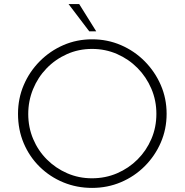

<svg xmlns="http://www.w3.org/2000/svg" viewBox="-20 -910 902 938"><path d="M68 -354Q68 -429 96 -494.5Q124 -560 174 -610.5Q224 -661 289.5 -689.5Q355 -718 430 -718Q505 -718 571 -689.5Q637 -661 687 -610.5Q737 -560 765.5 -494.5Q794 -429 794 -354Q794 -279 765.5 -213.5Q737 -148 687 -98Q637 -48 571 -20Q505 8 430 8Q355 8 289.5 -19Q224 -46 174 -95Q124 -144 96 -210Q68 -276 68 -354ZM118 -353Q118 -288 142 -231Q166 -174 209 -131Q252 -88 308.5 -63.5Q365 -39 429 -39Q495 -39 552 -63.5Q609 -88 652 -131Q695 -174 719.5 -231Q744 -288 744 -354Q744 -419 719.5 -476.5Q695 -534 652 -577.5Q609 -621 552 -646Q495 -671 430 -671Q364 -671 307 -645.5Q250 -620 207.5 -576Q165 -532 141.5 -474.5Q118 -417 118 -353ZM315 -890H367L450 -757H416Z"/></svg>

Font: Synthetic Light
Style: Regular
Weight: 300
Designer: Santiago Orozco
Foundry: Typemade
Version: Version 2.000; ttfautohint (v1.8.4.7-5d5b)